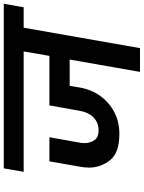

<svg xmlns="http://www.w3.org/2000/svg" viewBox="111 -892 780 1043"><g transform="rotate(-90 501.5 -370.0)"><path d="M984 -632H873L762 0H633L700 -382H557L548 -327Q537 -264 502 -215.5Q467 -167 414 -139.5Q361 -112 296 -112Q193 -112 153 -163Q113 -214 113 -277Q113 -301 118 -327L147 -492H278L249 -330Q246 -315 246 -302Q246 -273 261 -249Q276 -225 316 -225Q358 -225 386 -253Q414 -281 422 -330L451 -492H720L744 -632H90L109 -740H1003Z"/></g></svg>

Font: Fz Poppins SemBd
Style: Italic
Weight: 600
Italic angle: -10°
Designer: Ninad Kale (Devanagari), Jonny Pinhorn (Latin)
Foundry: Indian Type Foundry
Version: Vit hóa bi Vntype.Com & FontZin.Com